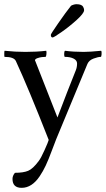

<svg xmlns="http://www.w3.org/2000/svg" viewBox="-20 -674 509 922"><path d="M2 -400.9Q0.5 -400.9 0.5 -414.8Q0.5 -428.7 2 -430.2Q54.2 -424.8 102.1 -424.8Q155.3 -424.8 202.1 -430.2Q204.1 -425.8 202.9 -413.3Q201.7 -400.9 198.2 -400.9Q191.4 -400.9 181.6 -399.9Q171.9 -398.9 159.9 -394.8Q147.9 -390.6 147.9 -383.8L149.9 -379.9L255.9 -109.9Q306.2 -242.7 344.2 -336.9Q350.1 -351.6 350.1 -369.1Q350.1 -383.8 334 -392.3Q317.9 -400.9 292 -400.9Q288.1 -400.9 288.1 -413.8Q288.1 -426.8 292 -430.2Q333.5 -424.8 381.8 -424.8Q410.6 -424.8 465.8 -430.2Q468.8 -425.8 467.8 -413.3Q466.8 -400.9 463.9 -400.9Q451.2 -400.9 429.4 -392.8Q407.7 -384.8 399.9 -367.2Q308.1 -147.5 250 -5.9Q244.6 6.8 228.5 50.3Q212.4 93.8 199.7 120.8Q187 147.9 170.9 171.9Q133.3 228 84 228Q40 228 40 185.1Q40 169.9 51.8 155.8Q92.3 155.8 115.2 146.2Q138.2 136.7 166 99.1Q176.8 85 193.8 47.1Q210.9 9.3 213.9 -2Q116.2 -251 56.2 -380.9Q46.9 -400.9 2 -400.9ZM224.1 -506.8Q224.1 -511.2 260.5 -563.7Q296.9 -616.2 320.8 -646Q321.8 -647 325.2 -648.7Q328.6 -650.4 335.2 -652.1Q341.8 -653.8 348.1 -653.8Q360.4 -653.8 368.4 -650.4Q376.5 -647 379.4 -641.1Q382.3 -635.3 383.1 -631.8Q383.8 -628.4 383.8 -625Q383.8 -610.4 347.9 -577.9Q312 -545.4 275.1 -519.8Q238.3 -494.1 232.9 -494.1Q224.1 -494.1 224.1 -506.8Z"/></svg>

Font: Crimson
Style: Roman
Weight: 400
Version: Version 0.8